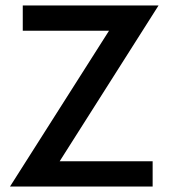

<svg xmlns="http://www.w3.org/2000/svg" viewBox="-20 -680 626 700"><path d="M536.5 0H16.5L377.5 -568H63V-660H558L197.5 -92H536.5Z"/></svg>

Font: Lucymar Sans Medium
Style: Regular
Weight: 500
Foundry: The League of Moveable Type (original font) / Main changes by Cristiano Sobral with portions from Mirco Monsees
Version: Version 2.001;August 30, 2020;FontCreator 13.0.0.2681 64-bit